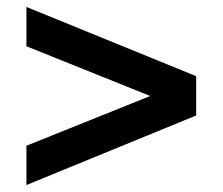

<svg xmlns="http://www.w3.org/2000/svg" viewBox="-20 -563 640 552"><path d="M56 -31V-144L504 -324V-250L56 -430V-543L544 -344V-231Z"/></svg>

Font: Nunito Sans 12pt ExtraLight 12pt ExtraBold
Style: Regular
Weight: 800
Version: Version 3.101;gftools[0.9.27]